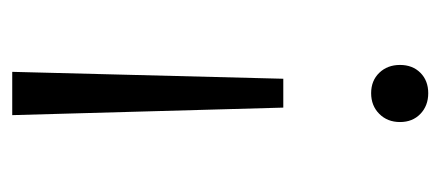

<svg xmlns="http://www.w3.org/2000/svg" viewBox="-218 -290 703 306"><g transform="rotate(90 133.0 -136.5)"><path d="M174 -423Q174 -403 161 -390Q148 -377 128 -377Q108 -377 95.5 -390Q83 -403 83 -423Q83 -443 95.5 -455.5Q108 -468 128 -468Q148 -468 161 -455.5Q174 -443 174 -423ZM163 195H94L105 -237H151Z"/></g></svg>

Font: Ysabeau Semilight
Style: Regular
Weight: 300
Designer: Christian Thalmann (Catharsis Fonts)
Version: Version 0.003